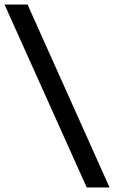

<svg xmlns="http://www.w3.org/2000/svg" viewBox="-57 -727 505 850"><path d="M428 103H327L-37 -707H65Z"/></svg>

Font: Hind Jalandhar Medium
Style: Regular
Weight: 500
Designer: Namrata Goyal
Foundry: Indian Type Foundry
Version: Version 0.702;PS 1.0;hotconv 1.0.81;makeotf.lib2.5.63406